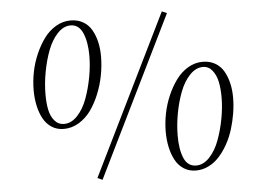

<svg xmlns="http://www.w3.org/2000/svg" viewBox="-51 -777 1131 852"><g transform="rotate(-5 514.5 -351.0)"><path d="M102.1 -413.1Q102.1 -452.1 110.1 -493.2Q118.2 -534.2 134.8 -572.3Q151.4 -610.4 173.6 -640.6Q195.8 -670.9 226.6 -689Q257.3 -707 292 -707Q323.7 -707 347.7 -693.1Q371.6 -679.2 385.5 -654.8Q399.4 -630.4 406.2 -600.8Q413.1 -571.3 413.1 -537.1Q413.1 -495.6 405 -452.9Q397 -410.2 380.6 -370.1Q364.3 -330.1 341.8 -298.8Q319.3 -267.6 287.8 -248.8Q256.3 -230 221.2 -230Q190.4 -230 167 -245.1Q143.6 -260.3 129.6 -286.4Q115.7 -312.5 108.9 -344.5Q102.1 -376.5 102.1 -413.1ZM152.8 -389.2Q152.8 -350.1 158.9 -320.8Q165 -291.5 181.6 -271.7Q198.2 -252 224.1 -252Q256.3 -252 283.4 -280.8Q310.5 -309.6 326.9 -354.2Q343.3 -398.9 352.5 -448.7Q361.8 -498.5 361.8 -543.9Q361.8 -605 344.5 -645Q327.1 -685.1 290 -685.1Q258.8 -685.1 232.2 -657Q205.6 -628.9 188.7 -585Q171.9 -541 162.4 -489.5Q152.8 -438 152.8 -389.2ZM350.1 0 699.2 -711.9 721.2 -702.1 372.1 9.8ZM669.9 -178.2Q669.9 -217.3 678 -258.3Q686 -299.3 702.6 -337.6Q719.2 -376 741.5 -406.2Q763.7 -436.5 794.4 -454.8Q825.2 -473.1 859.9 -473.1Q891.6 -473.1 915.5 -459.2Q939.5 -445.3 953.4 -420.9Q967.3 -396.5 974.1 -366.9Q981 -337.4 981 -303.2Q981 -269 975.1 -233.2Q969.2 -197.3 958.5 -162.8Q947.8 -128.4 930.9 -98.1Q914.1 -67.9 893.3 -44.9Q872.6 -22 845.7 -8.5Q818.8 4.9 789.1 4.9Q758.3 4.9 734.9 -10.3Q711.4 -25.4 697.5 -51.5Q683.6 -77.6 676.8 -109.6Q669.9 -141.6 669.9 -178.2ZM721.2 -154.8Q721.2 -93.3 737.8 -55.2Q754.4 -17.1 792 -17.1Q824.2 -17.1 851.3 -45.9Q878.4 -74.7 895 -119.4Q911.6 -164.1 920.9 -213.9Q930.2 -263.7 930.2 -309.1Q930.2 -348.1 923.8 -378.4Q917.5 -408.7 900.9 -429.4Q884.3 -450.2 858.9 -450.2Q827.6 -450.2 800.8 -422.1Q773.9 -394 757.1 -350.3Q740.2 -306.6 730.7 -255.1Q721.2 -203.6 721.2 -154.8Z"/></g></svg>

Font: Dihjauti
Style: Italic
Weight: 400
Italic angle: -9°
Designer: T. Christopher White
Version: Version 3.0.0